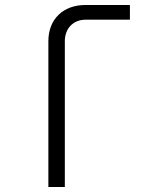

<svg xmlns="http://www.w3.org/2000/svg" viewBox="-20 -750 640 770"><path d="M174 0H240V-585C240 -636 274 -671 323 -671H501V-730H323C233 -730 174 -673 174 -585Z"/></svg>

Font: JetBrains Mono ExtraLight
Style: Regular
Weight: 240
Monospace: yes
Designer: Philipp Nurullin, Konstantin Bulenkov
Foundry: JetBrains
Version: Version 2.305